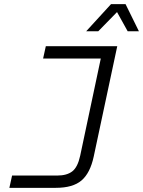

<svg xmlns="http://www.w3.org/2000/svg" viewBox="-20 -752 687 922"><path d="M25 150 38 91H255Q301 91 327 71Q353 51 365 -4L464 -471H187L200 -530H543L430 0Q413 79 371.5 114.5Q330 150 248 150ZM394 -602 513 -732H583L647 -602H593L542 -694L452 -602Z"/></svg>

Font: Geist Mono Light
Style: Italic
Weight: 300
Italic angle: -12°
Monospace: yes
Designer: Basement.studio, Andrés Briganti, Mateo Zaragoza
Foundry: Basement.studio, Vercel, Andrés Briganti, Guido Ferreyra, Mateo Zaragoza
Version: Version 1.500; ttfautohint (v1.8.4.7-5d5b)